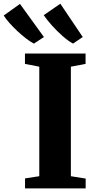

<svg xmlns="http://www.w3.org/2000/svg" viewBox="-102 -1038 527 1058"><path d="M114.5 -67V-670.5L35.5 -686V-743H369.5V-686L288.5 -670.5V-67L370 -54V0H36V-55ZM84.5 -798Q65.5 -807.5 41.8 -825.8Q18 -844 -6 -866.5Q-30 -889 -50 -911.5Q-70 -934 -81.5 -952.5L8 -1016.5L140 -834L85.5 -798ZM300 -798Q274 -812 242.5 -839.8Q211 -867.5 183 -899Q155 -930.5 139 -954.5L230.5 -1017.5L354 -834L301 -798Z"/></svg>

Font: Merriweather 48pt Black
Style: Regular
Weight: 900
Version: Version 2.100